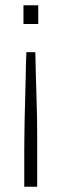

<svg xmlns="http://www.w3.org/2000/svg" viewBox="-20 -530 234 728"><path d="M72 178V40Q72 17 72.5 -13.5Q73 -44 73.5 -80.5Q74 -117 75.5 -158Q77 -199 77.5 -243Q78 -287 80 -332H114Q115 -287 116 -243Q117 -199 118.5 -158Q120 -117 120.5 -80.5Q121 -44 121 -13.5Q121 17 121 40V178ZM69 -439V-510H125V-439Z"/></svg>

Font: Saira SemiCondensed ExtraLight
Style: Regular
Weight: 250
Width: 4
Designer: Hector Gatti with collaboration of the Omnibus-Type team
Foundry: Omnibus-Type
Version: Version 1.101